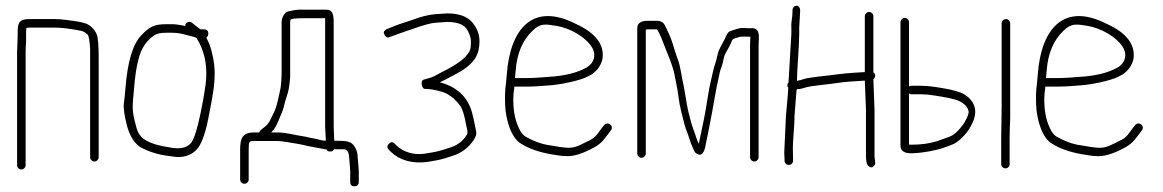

<svg xmlns="http://www.w3.org/2000/svg" viewBox="-20 -550 4081 674"><path d="M55 45C62.9 45 70 37.9 70 30V-369C70 -379.7 70.5 -391 71.6 -403V-437C71.6 -442.3 71.9 -447.3 72.4 -452C75.1 -452.7 78.5 -453 82.8 -453H175.6C196.7 -453 226.2 -449.3 264.1 -442C270.9 -440.8 278.7 -436.4 287.6 -429C291.7 -423.9 294.6 -406.9 296.4 -378V2C296.4 9.9 303.5 17 311.4 17C319.3 17 326.4 9.9 326.4 2V-347C326.4 -390 324.2 -417.1 319.9 -428.3C312.5 -447.3 294.5 -464 278.5 -468.3L262.8 -472.5C259.1 -473.5 253.2 -474.5 245.3 -475.6C227.4 -477.9 196.9 -483 175.6 -483H82.8C46.7 -483 42 -469 42 -437V-420L40 -369V30C40 37.9 47.1 45 55 45Z M670.2 -416C695.7 -375.2 706.9 -328.4 703.8 -275.6C702.5 -252 696.1 -212.3 684.8 -156.4C673.4 -100.5 662.5 -65 652.2 -50C637.3 -30.6 610.9 -24.9 573.2 -33C539.1 -37.5 511.1 -46.2 489.2 -59C472.8 -68.8 462.1 -85.5 457.2 -109C440.4 -167.9 446.1 -181.9 450.2 -235C453.8 -281.5 459.1 -317.2 466.2 -342C475 -378.8 493.3 -406.8 521.3 -426C530.1 -432 543.7 -435 562.2 -435H583.2C600.2 -435 616.9 -432.5 633.4 -427.5C646.4 -423.6 670.2 -419.3 670.2 -416ZM562.2 -465C522.1 -465 504.3 -456.2 476.2 -426C446.2 -396 427.5 -333.3 420.2 -238C418.9 -220.7 417.1 -203.8 414.9 -187.5C412.7 -171.2 416.3 -145.1 425.7 -109.1C435.2 -73.2 451 -47.8 473.2 -33C502.1 -17.6 533.7 -7.6 568.2 -3L598.2 1C631.9 3 657.9 -8 676.2 -32C691.4 -53.7 704 -92.9 714.2 -149.5C725.6 -213 743 -277.1 727.4 -350.2C719.2 -389.2 714.7 -397 704.2 -418C708.9 -421.3 711.2 -426 711.2 -432C711.2 -442 706.2 -447 696.2 -447H684.2C681.5 -448.3 675.2 -453 665.2 -461L654.2 -470C644.6 -477.2 630.2 -472.1 630.2 -459C610.2 -463 595.7 -465 586.7 -465Z M1126.4 -516H1028.1C1022.2 -516 1011 -514.2 993.6 -510.5C979.4 -508 968.6 -489 968.6 -472V-302C968.6 -286.3 968.2 -274.8 967.4 -267.2C965.8 -252.4 966.4 -246.1 963.4 -233.5C958.2 -211.4 953.3 -181.8 943.7 -159.7C929.6 -132.4 927 -117.1 905.1 -101.2C895.7 -94.4 890.7 -89 890 -85H871C829.8 -85 823 -63.2 823 -24V80C823 88.8 829.5 95 838 95C846.5 95 853 88.8 853 80V-24C853 -51.9 853.8 -55 871 -55H955.4C969.8 -55 1010.1 -47.2 1024.1 -45.2C1042.4 -42.5 1061.4 -36.3 1078.8 -34L1121.4 -26H1125.4C1128.1 -20.7 1132.6 -18 1138.9 -18C1145.2 -18 1149.7 -20.7 1152.4 -26H1170.4H1187.3C1199.2 -26 1205.4 -11.7 1205.4 0L1208.4 35C1209.1 41 1209.4 46 1209.4 50V89C1209.4 99 1214.4 104 1224.4 104C1234.4 104 1239.4 99 1239.4 89V50C1239.4 45.3 1239.1 40 1238.4 34L1235.4 0C1235.4 -10 1232.9 -20 1227.9 -30C1215.3 -55.2 1198.2 -56 1153.4 -56L1151.4 -104V-470C1151.4 -496.6 1148.7 -516 1126.4 -516ZM1121.4 -486V-104L1123.4 -67V-56H1121.4C1108.1 -56 1094.6 -62.2 1081.7 -64C1067.3 -66 1058.1 -69.8 1040.2 -72.2C1016.2 -75.5 984 -85 955.4 -85H932C943.1 -96.1 950.6 -109 956.5 -123.8C968.6 -154.2 973.6 -159.6 981 -193.8L991.1 -226.5C995.7 -244.1 996.8 -260.2 998.6 -280V-472C998.6 -474 999 -476.8 999.8 -480.5C1000.6 -484.2 1016 -486 1045.9 -486Z M1549.2 -473C1581.6 -473 1604 -465.7 1616.2 -451C1627.5 -435.1 1633.2 -419.1 1633.2 -403C1633.2 -376 1630.5 -369.6 1612.2 -349C1594.1 -330.9 1562.9 -312.2 1523.6 -293C1517.5 -289.7 1511.1 -286.2 1504.6 -282.6C1493 -276.2 1478.6 -274.6 1466.4 -270C1454.9 -265.7 1460.8 -239.2 1470.4 -238C1487.4 -238 1506.8 -234.9 1528.6 -228.6C1552.2 -222.4 1575.8 -205.6 1595.8 -178.1C1603.5 -167.4 1610.3 -145.4 1616.2 -112C1619.5 -93.1 1625.5 -85.4 1616.2 -73C1603.4 -53.9 1585.8 -40.5 1563.2 -33C1510.8 -15.7 1512.4 -17.7 1470.9 -10.5C1432.1 -4.2 1392.8 -18.4 1373.2 -38L1365.2 -46C1358.5 -52.7 1351.7 -52.3 1344.7 -45C1333.1 -32.9 1345.3 -23.9 1352.2 -17C1379.9 10.7 1426.8 26.6 1482.4 18C1514.9 12.6 1525.9 11.8 1569.2 -3.1C1599.5 -12.6 1623.9 -30.8 1642.2 -57.5C1650.2 -69.2 1653.4 -79.2 1651.7 -87.5C1647.2 -110.2 1642.8 -133.8 1636.2 -158C1620.5 -211.8 1581.5 -246.2 1524 -261C1533.8 -265.1 1553.5 -275.7 1585.3 -292.7C1617.2 -309.8 1639.1 -329.1 1651.2 -350.7C1659.2 -365.1 1663.2 -383.5 1663.2 -406.1C1663.2 -428.7 1655.2 -450 1639.2 -470C1621.6 -492 1591.6 -503 1549.2 -503L1505.6 -500C1480.4 -497.4 1456.4 -491 1430.2 -481C1418.9 -477 1407.7 -473.3 1396.7 -470C1373.9 -463.1 1360 -456.2 1338.2 -448C1329.1 -443.5 1325.7 -438.2 1327.9 -432.1C1330.5 -424.8 1338.1 -414 1348.2 -420L1378.2 -431C1386.9 -434.3 1396.4 -437.7 1406.7 -441C1441.9 -452.4 1474.3 -466.3 1507.2 -470Z M1787.8 -276C1788.5 -280 1789.3 -288.8 1790.3 -302.5C1794.8 -363 1814.6 -409.7 1849.9 -442.6C1876.7 -468.7 1893.4 -465.7 1933.7 -459.2C1979.1 -451.9 2036.3 -420.9 2058.5 -383.1C2074.7 -355.6 2063.8 -327.7 2041 -314C2007.5 -294.8 1963.8 -283.4 1903.2 -280C1879.2 -278.6 1861.5 -276 1830.3 -276ZM1785.8 -246H1830.3C1862.3 -246 1880.4 -248.6 1904.8 -250C1950.9 -252.6 2016.6 -268.3 2038 -279L2056 -288C2076.8 -301.8 2089.8 -320.2 2095 -343C2102.3 -393.6 2070.6 -434.6 2001.6 -466C1848 -544.6 1770.5 -445.9 1759.1 -289.3C1755.3 -236.1 1751.2 -239.5 1753.1 -184.2C1755 -126.6 1776 -64.2 1808.8 -46C1835.1 -28.5 1872.3 -16.2 1910.8 -9.1C1936.3 -4.4 1955.1 -2 1967.2 -2C1991.2 -0.5 2020.2 -9 2056.5 -27.5C2090.9 -45 2096.3 -55.9 2116 -81L2124 -92C2137.4 -108 2113 -125.7 2101 -111L2092 -100C2064.5 -60.2 2064.4 -65.3 2022.9 -44.2C2005.5 -35 1990.6 -30.7 1975.2 -31.2C1959.9 -31.7 1938 -34.7 1909.6 -40C1883 -43.5 1853.9 -53.8 1823.8 -71C1817.2 -75.7 1811.5 -82 1806.8 -90C1790.2 -119.2 1781.8 -155.8 1781.8 -200C1781.8 -214.7 1783.2 -230 1785.8 -246Z M2232 4C2239.9 4 2247 -3.1 2247 -11V-446C2249.7 -446.7 2252 -447 2254 -447H2286C2286.7 -447 2289.3 -442.6 2293.8 -433.9C2298.3 -425.2 2303.5 -412.9 2309.3 -397.2C2318.9 -371.2 2341.9 -321.1 2348 -286.9C2353.2 -257.1 2358 -241.3 2362 -208.2C2366.1 -174.1 2376.3 -140.1 2383 -112.5C2387.1 -95.7 2395.3 -80.3 2400 -62.9C2402.5 -53.5 2407.9 -39.7 2416.2 -21.5C2419.4 -14.5 2424.5 -10 2431.4 -8C2443.1 -3.3 2451.4 -13 2456.2 -37C2456.2 -37.8 2459.1 -52.1 2465 -80C2470.1 -104.3 2475.8 -136 2480.6 -160.5C2484.1 -178.2 2495.6 -249.3 2500.2 -265C2504.5 -288.5 2508.7 -305.3 2512.8 -315.4C2519.9 -333.3 2519 -349.7 2527.5 -363.9C2535.6 -377.4 2544 -393.5 2549.8 -408C2552.6 -415 2561.8 -415.3 2570.1 -418.6C2582.6 -423.6 2597.9 -421 2614 -421C2613.3 -410.3 2613 -400.3 2613 -391V2C2613 9.9 2620.1 17 2628 17C2635.9 17 2643 9.9 2643 2V-391C2643 -399.7 2643.3 -409.3 2644 -420C2644 -440.7 2636.3 -451 2621 -451H2605C2600.2 -451 2594.5 -451.2 2588 -451.7C2574.7 -452.7 2556.4 -444.5 2545.4 -441.5C2533.5 -438.3 2529 -423.3 2523.8 -412.5C2515.9 -396 2502.2 -376.7 2498.3 -355.4C2494.7 -336 2486.1 -314.3 2483.2 -300.3C2476.2 -266.8 2471.1 -252.1 2464.2 -207C2454.4 -142.8 2447.8 -115.8 2433 -45C2423.3 -65.3 2421.9 -76.7 2413.4 -98C2407.2 -113.5 2399.4 -146.7 2395.2 -163.2C2391.8 -177 2383.4 -233.4 2380.2 -248L2375.4 -270C2373.8 -277.3 2372.5 -285 2371.4 -293L2367 -315C2362.7 -336.7 2357.9 -343.2 2349.9 -369.2C2336.4 -412.7 2335.9 -417.1 2314 -461C2308.7 -471.7 2299.3 -477 2286 -477H2254C2229.3 -477 2217 -468.3 2217 -451V-11C2217 -3.1 2224.1 4 2232 4Z M2776.8 -530C2769.1 -530 2762 -522.9 2762 -515V-509C2762 -486.5 2756.3 -472.8 2758 -453V-431L2748 -261C2745.3 -257.7 2744 -254.3 2744 -251C2744 -247.7 2745 -244.7 2747 -242C2747 -223.1 2740 -161.9 2739 -143L2733 -14C2733.7 -4.7 2734 2.3 2734 7V14C2734 22.8 2740.5 29 2749 29C2757.5 29 2764 22.8 2764 14V7C2764 1.7 2763.8 -5.5 2763.5 -14.5C2762 -56.3 2769 -99.3 2769 -142L2776 -232C2776 -238.2 2779.4 -237 2786 -237.5C2790.5 -237.8 2797.6 -239.5 2807.1 -242.6C2816.6 -245.7 2832.7 -248.4 2855.3 -250.8C2877.9 -253.1 2905.8 -256.7 2940.4 -261.5C2963.7 -264.2 2993.9 -265.3 3015.9 -267L3019.9 -164V-1C3019.9 18.2 3023.7 30.2 3031.1 35C3038.6 39.7 3045.1 37.9 3050.4 29.5C3055.1 22.2 3049.9 7.6 3049.9 -1V-165L3045.9 -272C3054.6 -278.2 3054.5 -290.3 3045.9 -296V-493C3045.9 -500.9 3038.8 -508 3030.9 -508C3023 -508 3015.9 -500.9 3015.9 -493V-297C2979.3 -294.6 2962.5 -294.3 2920.2 -289.1C2884.1 -283.9 2820.7 -279 2801.4 -272.4C2793 -269.5 2787.2 -267.8 2784 -267.5C2780.8 -267.2 2778.7 -266.7 2777.6 -266C2777.6 -301.5 2785.6 -390.2 2785.6 -431V-454L2788.8 -509V-515C2788.8 -522.9 2783.1 -530 2776.8 -530Z M3509.7 41C3518.1 41 3524.2 34.2 3524.2 26V-62C3524.2 -83.3 3524.9 -107.3 3526.2 -134V-468C3526.2 -476.2 3520.1 -483 3511.7 -483C3503.4 -483 3496.2 -476.2 3496.2 -468V-174L3494.6 -62V26C3494.6 34.2 3501.4 41 3509.7 41ZM3171 -222C3173.7 -220 3176.3 -219 3179 -219H3215C3227 -219 3241.7 -217.7 3259 -215L3294.5 -209.1C3310 -206.6 3325.5 -202.9 3341 -198C3364.2 -188.3 3377.3 -175.2 3380.3 -158.6C3381.4 -152.3 3376.6 -139.5 3365.8 -120C3346.8 -91.9 3328.5 -75 3311.1 -69.3C3305.5 -67.5 3291.5 -62.5 3269 -54.3C3242.9 -46.1 3212.5 -42 3180 -42C3176 -42 3173 -42.3 3171 -43ZM3156 -487C3148.1 -487 3141 -479.9 3141 -472V-39C3141 -21 3153.3 -12 3178 -12C3216.2 -12 3272.6 -23.4 3293.1 -31.5C3308.1 -37.4 3326.1 -41.9 3338.6 -51C3365.3 -70.5 3385.1 -96.2 3397.8 -128C3411.3 -166 3400.4 -196.2 3365.3 -218.6C3352.1 -227 3325.9 -234.5 3286.6 -241C3266.9 -244.3 3239.1 -249 3208.3 -249H3184.8C3178.3 -249 3173.7 -248.3 3171 -247V-472C3171 -479.9 3163.9 -487 3156 -487Z M3651.8 -276C3652.5 -280 3653.3 -288.8 3654.3 -302.5C3658.8 -363 3678.6 -409.7 3713.9 -442.6C3740.7 -468.7 3757.4 -465.7 3797.7 -459.2C3843.1 -451.9 3900.3 -420.9 3922.5 -383.1C3938.7 -355.6 3927.8 -327.7 3905 -314C3871.5 -294.8 3827.8 -283.4 3767.2 -280C3743.2 -278.6 3725.5 -276 3694.3 -276ZM3649.8 -246H3694.3C3726.3 -246 3744.4 -248.6 3768.8 -250C3814.9 -252.6 3880.6 -268.3 3902 -279L3920 -288C3940.8 -301.8 3953.8 -320.2 3959 -343C3966.3 -393.6 3934.6 -434.6 3865.6 -466C3712 -544.6 3634.5 -445.9 3623.1 -289.3C3619.3 -236.1 3615.2 -239.5 3617.1 -184.2C3619 -126.6 3640 -64.2 3672.8 -46C3699.1 -28.5 3736.3 -16.2 3774.8 -9.1C3800.3 -4.4 3819.1 -2 3831.2 -2C3855.2 -0.5 3884.2 -9 3920.5 -27.5C3954.9 -45 3960.3 -55.9 3980 -81L3988 -92C4001.4 -108 3977 -125.7 3965 -111L3956 -100C3928.5 -60.2 3928.4 -65.3 3886.9 -44.2C3869.5 -35 3854.6 -30.7 3839.2 -31.2C3823.9 -31.7 3802 -34.7 3773.6 -40C3747 -43.5 3717.9 -53.8 3687.8 -71C3681.2 -75.7 3675.5 -82 3670.8 -90C3654.2 -119.2 3645.8 -155.8 3645.8 -200C3645.8 -214.7 3647.2 -230 3649.8 -246Z"/></svg>

Font: MewTooHand
Style: Condensed
Weight: 400
Designer: Mew Too, Robert Jablonski
Version: Version 0.77